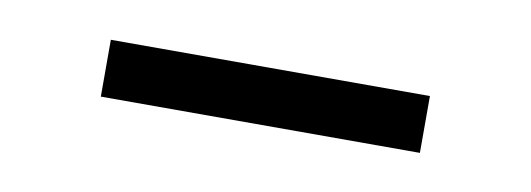

<svg xmlns="http://www.w3.org/2000/svg" viewBox="-24 -348 465 168"><g transform="rotate(10 208.0 -264.0)"><path d="M66.5 -238.5V-289H350V-238.5Z"/></g></svg>

Font: Anek Odia Medium Light
Style: Regular
Weight: 300
Version: Version 1.003